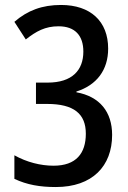

<svg xmlns="http://www.w3.org/2000/svg" viewBox="-20 -744 518 774"><path d="M416 -548C416 -658 345 -724 226 -724C150 -724 91 -702 38 -656L84 -585C126 -618 162 -638 216 -638C282 -638 316 -601 316 -536C316 -461 271 -411 172 -411H125V-325H170C278 -325 326 -285 326 -205C326 -126 287 -76 196 -76C144 -76 88 -90 38 -118V-23C89 1 141 10 205 10C353 10 432 -75 432 -200C432 -293 382 -355 288 -372V-375C370 -401 416 -462 416 -548Z"/></svg>

Font: Noto Sans Gujarati UI Condensed Medium
Style: Regular
Weight: 500
Width: 3
Designer: Jelle Bosma - Monotype Design Team, Universal Thirst
Foundry: Monotype Imaging Inc.
Version: Version 2.106